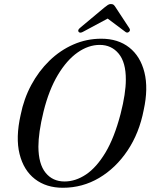

<svg xmlns="http://www.w3.org/2000/svg" viewBox="-20 -898 728 930"><path d="M470.5 -710.5Q552 -710.5 606 -668Q660 -625.5 679.5 -547.8Q699 -470 676 -365Q654.5 -253.5 597.8 -168.8Q541 -84 460.2 -36.2Q379.5 11.5 284.5 11.5Q204 11.5 149.2 -30.8Q94.5 -73 74.8 -152Q55 -231 80 -341.5Q95.5 -419.5 131.5 -486.5Q167.5 -553.5 219.5 -604Q271.5 -654.5 335.5 -682.5Q399.5 -710.5 470.5 -710.5ZM292.5 -19Q346 -19 396.8 -53Q447.5 -87 490.8 -159Q534 -231 564 -346Q577 -396.5 583.2 -437.8Q589.5 -479 589.5 -512Q590 -595.5 555 -638Q520 -680.5 463 -680.5Q408 -680.5 355.5 -643.5Q303 -606.5 260 -534.5Q217 -462.5 191 -358Q178 -305 172 -262.8Q166 -220.5 166 -187.5Q166.5 -103.5 200.8 -61.2Q235 -19 292.5 -19ZM603 -742.5Q595 -736.5 585 -745.5L501.5 -808L385 -745.5Q368.5 -735.5 361.5 -743Q354 -751 367 -762.5L485 -861Q495 -869 502 -873.8Q509 -878.5 517 -878.5Q526 -878.5 531 -874Q536 -869.5 541 -861L607 -760.5Q613.5 -749.5 603 -742.5Z"/></svg>

Font: Fraunces 144pt Soft
Style: Italic
Weight: 400
Italic angle: -16°
Version: Version 1.000;[b76b70a41]